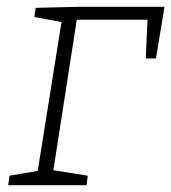

<svg xmlns="http://www.w3.org/2000/svg" viewBox="-20 -545 504 565"><path d="M85 -522 212 -525H464L439 -373H409L414 -487H206L137 -44L238 -28L235 0H4L8 -28L91 -42L161 -480L81 -495Z"/></svg>

Font: Bitter Pro Light
Style: Italic
Weight: 300
Italic angle: -9°
Designer: Sol Matas, and Bitter project Authors
Foundry: Sol Matas
Version: Version 1.010